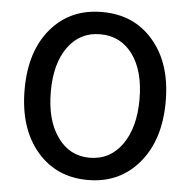

<svg xmlns="http://www.w3.org/2000/svg" viewBox="-53 -803 861 869"><g transform="rotate(5 377.0 -368.5)"><path d="M146 -90Q57 -195 57 -371Q57 -546 146 -649Q233 -750 377 -750Q521 -750 608 -649Q698 -546 698 -371Q698 -195 608 -90Q520 13 377 13Q234 13 146 -90ZM524 -165Q579 -242 579 -371Q579 -500 524 -575Q469 -649 377 -649Q285 -649 231 -575Q176 -500 176 -371Q176 -241 231 -165Q285 -88 377 -88Q469 -88 524 -165Z"/></g></svg>

Font: `nÑOSM
Style: Regular
Weight: 500
Designer: Ryoko NISHIZUKA ¬âXZm¬º[P (kana & ideographs); Paul D. Hunt (Latin, Greek & Cyrillic); Wenlong ZHANG _ e¬á¬ü¬ô (bopomof
Foundry: Adobe Systems Incorporated
Version: Version 1.00 June 24, 2014, initial release